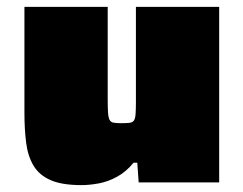

<svg xmlns="http://www.w3.org/2000/svg" viewBox="-20 -530 707 558"><path d="M217 8Q160 8 127 -6.5Q94 -21 77.5 -48.5Q61 -76 56 -115Q51 -154 51 -202V-510H293V-243Q293 -217 294 -202.5Q295 -188 298.5 -181.5Q302 -175 310 -173.5Q318 -172 332 -172Q347 -172 356 -173Q365 -174 369 -179.5Q373 -185 374 -198Q375 -211 375 -234V-510H617V0H383L379 -57H368Q347 -31 320.5 -16.5Q294 -2 267 3Q240 8 217 8Z"/></svg>

Font: Saira Expanded Black
Style: Regular
Weight: 900
Width: 7
Designer: Hector Gatti with collaboration of the Omnibus-Type team
Foundry: Omnibus-Type
Version: Version 1.101